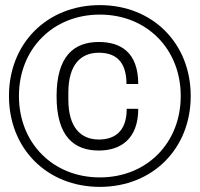

<svg xmlns="http://www.w3.org/2000/svg" viewBox="-20 -718 781 750"><path d="M370 12C576 12 725 -137 725 -343C725 -549 576 -698 370 -698C164 -698 15 -549 15 -343C15 -137 164 12 370 12ZM370 -25C187 -25 54 -159 54 -343C54 -527 187 -661 370 -661C553 -661 686 -527 686 -343C686 -159 553 -25 370 -25ZM366 -130C450 -130 520 -174 520 -293H475C475 -201 424 -173 366 -173C296 -173 247 -220 247 -329V-356C247 -465 295 -512 366 -512C425 -512 474 -485 474 -390H520C520 -515 450 -554 366 -554C269 -554 201 -499 201 -342C201 -184 270 -130 366 -130Z"/></svg>

Font: Archivo ExtraLight
Style: Regular
Weight: 200
Designer: Hector Gatti
Foundry: Omnibus-Type
Version: Version 2.001